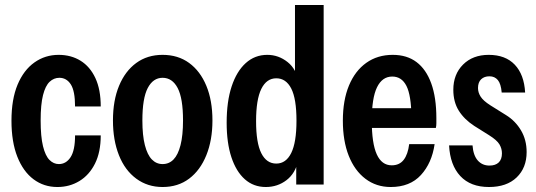

<svg xmlns="http://www.w3.org/2000/svg" viewBox="-20 -740 2151 770"><path d="M210 10Q156 10 114.5 -21Q73 -52 49.5 -111.5Q26 -171 26 -256Q26 -342 50.5 -400.5Q75 -459 118 -489.5Q161 -520 215 -520Q265 -520 303 -496.5Q341 -473 362.5 -427Q384 -381 384 -313H281Q281 -375 264 -401.5Q247 -428 218 -428Q196 -428 179 -412Q162 -396 152.5 -358.5Q143 -321 143 -257Q143 -192 152.5 -153.5Q162 -115 178.5 -98.5Q195 -82 216 -82Q245 -82 263 -109.5Q281 -137 281 -197H384Q384 -130 361 -84Q338 -38 298.5 -14Q259 10 210 10Z M632 10Q572 10 526.5 -23.5Q481 -57 457 -117.5Q433 -178 433 -257Q433 -337 457.5 -396Q482 -455 526.5 -487.5Q571 -520 632 -520Q694 -520 738.5 -487.5Q783 -455 807.5 -396Q832 -337 832 -257Q832 -178 807.5 -117.5Q783 -57 738.5 -23.5Q694 10 632 10ZM632 -82Q658 -82 676 -100.5Q694 -119 704 -158Q714 -197 714 -257Q714 -346 692.5 -387Q671 -428 632 -428Q594 -428 572.5 -387Q551 -346 551 -257Q551 -197 561 -158Q571 -119 589 -100.5Q607 -82 632 -82Z M1168 0V-100L1176 -97Q1165 -45 1129 -17.5Q1093 10 1046 10Q997 10 962 -21Q927 -52 908 -109.5Q889 -167 889 -248Q889 -333 909 -393.5Q929 -454 965.5 -487Q1002 -520 1052 -520Q1097 -520 1133.5 -491Q1170 -462 1178 -407L1163 -405V-720H1278V0ZM1088 -84Q1127 -84 1148 -126.5Q1169 -169 1169 -256Q1169 -344 1148 -385Q1127 -426 1088 -426Q1049 -426 1028 -383.5Q1007 -341 1007 -254Q1007 -167 1028 -125.5Q1049 -84 1088 -84Z M1547 10Q1489 10 1445.5 -23Q1402 -56 1378.5 -115.5Q1355 -175 1355 -256Q1355 -338 1379.5 -397Q1404 -456 1449 -488Q1494 -520 1555 -520Q1612 -520 1650.5 -491Q1689 -462 1709.5 -405.5Q1730 -349 1730 -266Q1730 -255 1730 -245.5Q1730 -236 1728 -227H1426V-306H1658L1630 -272Q1629 -358 1610 -395.5Q1591 -433 1553 -433Q1513 -433 1492 -390Q1471 -347 1471 -256Q1471 -165 1491 -121Q1511 -77 1551 -77Q1582 -77 1599 -99Q1616 -121 1621 -162H1723Q1712 -86 1668 -38Q1624 10 1547 10Z M1941 10Q1867 10 1826 -34Q1785 -78 1781 -157H1875Q1878 -117 1896 -96.5Q1914 -76 1943 -76Q1967 -76 1980 -88.5Q1993 -101 1993 -125Q1993 -144 1983 -161Q1973 -178 1941 -198L1882 -235Q1842 -261 1820 -296Q1798 -331 1798 -380Q1798 -442 1837 -481Q1876 -520 1940 -520Q2007 -520 2044.5 -480.5Q2082 -441 2086 -369H1992Q1989 -404 1976.5 -419Q1964 -434 1943 -434Q1922 -434 1909.5 -422Q1897 -410 1897 -387Q1897 -369 1907.5 -352.5Q1918 -336 1946 -318L2010 -278Q2047 -255 2069.5 -217Q2092 -179 2092 -130Q2092 -67 2052 -28.5Q2012 10 1941 10Z"/></svg>

Font: Instrument Sans Condensed SemiBold
Style: Regular
Weight: 600
Width: 3
Designer: Rodrigo Fuenzalida
Foundry: fragTYPE
Version: Version 1.000;gftools[0.9.28]